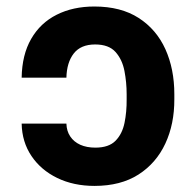

<svg xmlns="http://www.w3.org/2000/svg" viewBox="-20 -573 615 602"><path d="M47.9 -185.4H188.2Q188.9 -161.9 200.3 -145.1Q211.6 -128.2 231.7 -119.1Q251.8 -110.1 279.1 -110.1Q321 -110.1 342.2 -131.6Q363.3 -153.1 370.4 -187.7Q377.5 -222.3 377.1 -262.1V-277.7Q377.1 -314.6 370.2 -350.5Q363.3 -386.4 342.2 -410Q321 -433.6 278.4 -433.6Q233.3 -433.6 211.3 -405.4Q189.3 -377.1 188.2 -329.5H47.9Q49 -401.3 77.8 -451.2Q106.5 -501.1 157.7 -526.8Q208.8 -552.6 275.9 -552.6Q359 -552.6 414.8 -516.7Q470.5 -480.8 498.6 -418.7Q526.6 -356.5 526.6 -277.7V-262.1Q527 -184.3 498.4 -122.9Q469.8 -61.4 414.1 -25.7Q358.3 9.9 276.3 9.9Q210.9 9.9 159.6 -14.9Q108.3 -39.8 78.7 -83.8Q49 -127.8 47.9 -185.4Z"/></svg>

Font: InterMG
Style: Bold
Weight: 700
Designer: Rasmus Andersson
Foundry: rsms
Version: Version 3.019;December 26, 2023;FontCreator 15.0.0.2955 64-b